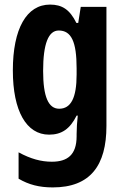

<svg xmlns="http://www.w3.org/2000/svg" viewBox="-20 -577 540 837"><path d="M198 -557C96 -557 36 -452 36 -270C36 -93 95 10 194 10C249 10 285 -15 314 -73H319C316 -48 314 -15 314 7V17C314 98 274 128 206 128C160 128 114 116 61 87V202C105 228 151 240 210 240C374 240 444 144 444 -28V-547H332L321 -477H313C284 -536 250 -557 198 -557ZM236 -444C291 -444 314 -395 314 -279V-252C314 -150 289 -103 238 -103C191 -103 168 -155 168 -268C168 -386 191 -444 236 -444Z"/></svg>

Font: Noto Sans Ethiopic ExtraCondensed
Style: Bold
Weight: 700
Width: 2
Designer: Monotype Design Team
Foundry: Monotype Imaging Inc.
Version: Version 2.102